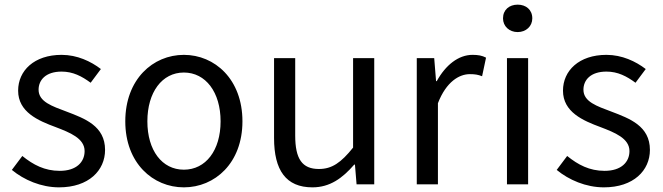

<svg xmlns="http://www.w3.org/2000/svg" viewBox="-20 -793 2852 826"><path d="M234 13C362 13 432 -60 432 -148C432 -251 345 -283 266 -313C205 -336 146 -355 146 -407C146 -449 177 -485 245 -485C294 -485 332 -465 370 -437L414 -496C371 -529 312 -557 245 -557C127 -557 58 -489 58 -403C58 -311 144 -274 220 -246C280 -223 344 -198 344 -143C344 -96 309 -58 237 -58C172 -58 123 -84 76 -122L31 -62C83 -19 157 13 234 13Z M771 13C904 13 1023 -91 1023 -271C1023 -452 904 -557 771 -557C638 -557 519 -452 519 -271C519 -91 638 13 771 13ZM771 -63C677 -63 614 -146 614 -271C614 -396 677 -481 771 -481C865 -481 929 -396 929 -271C929 -146 865 -63 771 -63Z M1324 13C1399 13 1453 -26 1504 -85H1507L1514 0H1590V-543H1499V-158C1447 -93 1408 -66 1352 -66C1280 -66 1250 -109 1250 -210V-543H1159V-199C1159 -61 1210 13 1324 13Z M1773 0H1864V-349C1900 -442 1956 -474 2001 -474C2023 -474 2036 -472 2054 -465L2071 -545C2054 -554 2037 -557 2013 -557C1952 -557 1897 -513 1859 -444H1856L1848 -543H1773Z M2161 0H2252V-543H2161ZM2207 -655C2243 -655 2270 -680 2270 -714C2270 -751 2243 -773 2207 -773C2171 -773 2144 -751 2144 -714C2144 -680 2171 -655 2207 -655Z M2578 13C2706 13 2776 -60 2776 -148C2776 -251 2689 -283 2610 -313C2549 -336 2490 -355 2490 -407C2490 -449 2521 -485 2589 -485C2638 -485 2676 -465 2714 -437L2758 -496C2715 -529 2656 -557 2589 -557C2471 -557 2402 -489 2402 -403C2402 -311 2488 -274 2564 -246C2624 -223 2688 -198 2688 -143C2688 -96 2653 -58 2581 -58C2516 -58 2467 -84 2420 -122L2375 -62C2427 -19 2501 13 2578 13Z"/></svg>

Font: Squished Noto Sans CJK JP Regular
Style: Regular
Weight: 400
Designer: Ryoko NISHIZUKA (kana & ideographs); Paul D. Hunt (Latin, Greek & Cyrillic); Wenlong ZHANG (bopomofo); Sandoll Communica
Foundry: Adobe Systems Incorporated
Version: Version 1.004;PS 1.004;hotconv 1.0.82;makeotf.lib2.5.63406